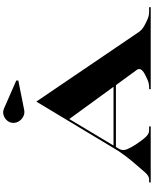

<svg xmlns="http://www.w3.org/2000/svg" viewBox="99 -1061 962 1200"><g transform="rotate(-90 580.0 -461.0)"><path d="M493.6 -791Q472.8 -786.7 454.1 -795.4Q435.4 -804.2 423.7 -821.2Q412 -838.2 412 -859Q412 -879.8 425.6 -896.4Q439.2 -913 460 -919.5Q480.8 -926.1 502.1 -916.8L676.8 -840.3V-827.5ZM40 -10H60Q81 -10 104.8 -38Q128.5 -66 156.5 -98Q184.5 -130 206.5 -159.8Q228.5 -189.5 236.5 -202L545 -715L976 -80Q987 -63.5 996.5 -55.5Q1006 -47.5 1020 -39.5Q1036 -30.5 1059 -20.2Q1082 -10 1106 -10H1135V0H623V-10H635Q659 -10 682 -20.2Q705 -30.5 721 -39.5Q760.5 -62.5 743.5 -86.5L648 -217.5H261.5L250 -198.5Q236 -175.5 247 -148.5Q258 -121.5 276.5 -94Q297 -63.5 312.2 -44.5Q327.5 -25.5 340.5 -17Q344.5 -14.5 350.8 -12.2Q357 -10 368 -10H390V0H40ZM270.5 -232.5H637.5L436 -509Z"/></g></svg>

Font: Engraving CC
Style: Bold
Weight: 700
Designer: indestructible type*
Foundry: Cowboy Collective
Version: Version 1.000